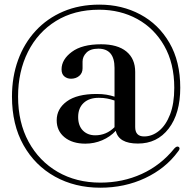

<svg xmlns="http://www.w3.org/2000/svg" viewBox="-20 -704 858 850"><path d="M618 -100Q653.5 -100 684 -124.8Q714.5 -149.5 733 -197.5Q751.5 -245.5 751.5 -315Q751.5 -423.5 707.2 -501Q663 -578.5 587.8 -619.8Q512.5 -661 419 -661Q308.5 -661 228 -611.2Q147.5 -561.5 103.8 -474.5Q60 -387.5 60 -276.5Q60 -162 106.5 -76.5Q153 9 235.2 56.8Q317.5 104.5 424.5 104.5Q523 104.5 607.5 66Q692 27.5 752.5 -47.5Q764 -59.5 772 -53Q779.5 -46.5 768 -33Q713 42 622.5 84.5Q532 127 424 127Q312 127 223.5 78Q135 29 84 -61.5Q33 -152 33 -276.5Q33 -364 60 -438.2Q87 -512.5 137.8 -567.5Q188.5 -622.5 259.8 -653Q331 -683.5 420 -683.5Q520 -683.5 601.2 -640Q682.5 -596.5 730.2 -514.2Q778 -432 778 -315.5Q778 -201.5 726.8 -134.8Q675.5 -68 590 -68.5Q505.5 -68.5 492.5 -125Q467.5 -98 432.2 -83Q397 -68 358 -68Q300.5 -68 265.8 -96.2Q231 -124.5 231 -171.5Q231 -222.5 276 -255.2Q321 -288 407.5 -288Q432.5 -288 451.5 -284.8Q470.5 -281.5 487 -276V-403.5Q487 -488.5 415.5 -488.5Q380 -488.5 362.8 -471Q345.5 -453.5 345.5 -431.5V-401.5Q345.5 -380.5 330.8 -368Q316 -355.5 294.5 -355.5Q277 -355.5 264.8 -365.8Q252.5 -376 252.5 -397Q252.5 -440.5 297.8 -474.2Q343 -508 427.5 -508Q500.5 -508 539.5 -476Q578.5 -444 578.5 -385.5V-141.5Q578.5 -100 618 -100ZM326 -186Q326 -147.5 347 -126.2Q368 -105 401.5 -105Q451 -105 487 -141V-259Q471 -264.5 454.2 -267.8Q437.5 -271 417.5 -271Q374.5 -271 350.2 -248.2Q326 -225.5 326 -186Z"/></svg>

Font: Fraunces 72pt
Style: Regular
Weight: 400
Version: Version 1.000;[0bf87f6ff]